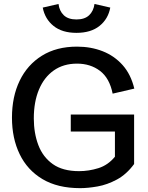

<svg xmlns="http://www.w3.org/2000/svg" viewBox="-20 -955 761 987"><path d="M392.1 12.2Q276.4 12.2 198.5 -34.2Q120.6 -80.6 81.1 -162.4Q41.5 -244.1 41.5 -350.1Q41.5 -458 81.1 -540Q120.6 -622.1 195.6 -668.7Q270.5 -715.3 376 -715.3Q447.3 -715.3 507.6 -691.7Q567.9 -668 610.4 -620.4Q652.8 -572.8 670.4 -499.5L559.1 -473.6Q543 -553.7 493.9 -590.8Q444.8 -627.9 376 -627.9Q306.2 -627.9 256.3 -592.8Q206.5 -557.6 180.2 -494.4Q153.8 -431.2 153.8 -346.2Q153.8 -271 177 -209.5Q200.2 -147.9 251.2 -111.6Q302.2 -75.2 386.7 -75.2Q436.5 -75.2 485.8 -90.6Q535.2 -106 570.8 -149.4V-307.6L604 -278.8H343.8V-366.2H669.4V-111.8Q630.4 -58.6 580.8 -32Q531.2 -5.4 481.7 3.4Q432.1 12.2 392.1 12.2ZM373 -786.1Q299.3 -786.1 255.1 -821.8Q210.9 -857.4 199.7 -916L280.8 -934.6Q285.2 -898.4 307.9 -876.7Q330.6 -855 373 -855Q415.5 -855 438.2 -876.7Q460.9 -898.4 465.8 -934.6L546.9 -916Q536.1 -857.4 491.7 -821.8Q447.3 -786.1 373 -786.1Z"/></svg>

Font: Schibsted Grotesk Medium
Style: Regular
Weight: 500
Designer: Bakken & Baeck AS, Henrik Kongsvoll
Foundry: Schibsted ASA
Version: Version 1.100;gftools[0.9.25]